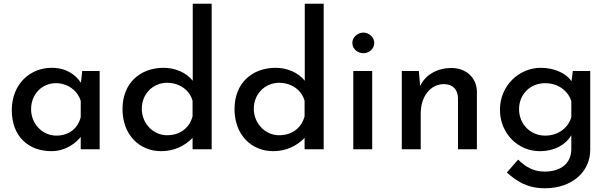

<svg xmlns="http://www.w3.org/2000/svg" viewBox="-20 -797 3250 1025"><path d="M254 10C334 10 388 -37 411 -66V0H512V-418H419L412 -355C383 -399 333 -435 256 -435C141 -435 43 -349 43 -209C43 -65 136 10 254 10ZM281 -73C208 -73 146 -134 146 -214C146 -296 206 -353 278 -353C342 -353 395 -313 411 -258V-172C396 -111 347 -73 281 -73Z M841 10C910 10 968 -19 1008 -61V0H1110V-777H1009V-366C974 -410 915 -435 853 -435C729 -435 634 -354 634 -215C634 -78 723 10 841 10ZM872 -75C799 -75 737 -137 737 -216C737 -298 799 -355 872 -355C939 -355 993 -315 1008 -259V-176C992 -115 942 -75 872 -75Z M1439 10C1508 10 1566 -19 1606 -61V0H1708V-777H1607V-366C1572 -410 1513 -435 1451 -435C1327 -435 1232 -354 1232 -215C1232 -78 1321 10 1439 10ZM1470 -75C1397 -75 1335 -137 1335 -216C1335 -298 1397 -355 1470 -355C1537 -355 1591 -315 1606 -259V-176C1590 -115 1540 -75 1470 -75Z M1861 -568C1861 -535 1890 -513 1920 -513C1949 -513 1978 -535 1978 -568C1978 -599 1949 -623 1920 -623C1890 -623 1861 -599 1861 -568ZM1866 -418V0H1967V-418Z M2216 -418H2125V0H2226V-191C2226 -283 2279 -348 2350 -348C2401 -347 2423 -317 2425 -274V0H2526V-309C2524 -383 2468 -434 2390 -434C2312 -434 2250 -396 2223 -338Z M2889 208C3036 208 3131 118 3131 3V-418H3038L3031 -363C3005 -404 2941 -435 2867 -435C2752 -435 2649 -341 2649 -211C2649 -85 2745 10 2861 10C2942 10 3002 -26 3030 -75V1C3029 73 2977 119 2887 119C2829 119 2787 95 2746 55L2686 124C2738 170 2793 208 2889 208ZM2751 -214C2751 -295 2812 -353 2890 -353C2958 -353 3012 -314 3030 -257V-171C3012 -113 2960 -73 2890 -73C2812 -73 2751 -134 2751 -214Z"/></svg>

Font: Reem Kufi
Style: Regular
Weight: 400
Designer: Khaled Hosny
Version: Version 0.007